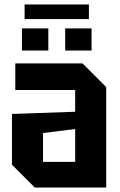

<svg xmlns="http://www.w3.org/2000/svg" viewBox="-20 -846 543 866"><path d="M34 -103V-332L319 -342V-440H49V-560H352L459 -453V0H137ZM174 -246V-116H319V-264ZM79 -618V-718H198V-618ZM274 -618V-718H393V-618ZM91 -760V-826H381V-760Z"/></svg>

Font: Tektur SemiCondensed SemiBold
Style: Regular
Weight: 600
Width: 4
Designer: Adam Jagosz
Foundry: Adam Jagosz
Version: Version 1.005;gftools[0.9.30]